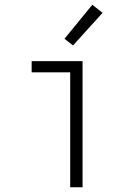

<svg xmlns="http://www.w3.org/2000/svg" viewBox="-20 -787 590 807"><path d="M275 0V-483H113V-530H327V0ZM287 -596 251 -624 368 -767 411 -733Z"/></svg>

Font: Lode Dark Term
Style: Regular
Weight: 400
Monospace: yes
Designer: Belleve Invis
Foundry: Belleve Invis
Version: Version 29.2.0